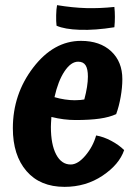

<svg xmlns="http://www.w3.org/2000/svg" viewBox="-20 -710 539 747"><path d="M192 -332Q212 -326 232.5 -323Q253 -320 271 -320Q282 -320 293 -321Q304 -322 308 -323Q315 -349 318.5 -371.5Q322 -394 322 -412Q322 -442 313 -456Q304 -470 284 -470Q256 -470 231 -432.5Q206 -395 192 -332ZM354 -183Q383 -178 413 -162Q443 -146 463 -126Q444 -70 379 -26.5Q314 17 231 17Q136 17 83 -44.5Q30 -106 30 -211Q30 -344 109.5 -447.5Q189 -551 295 -551Q369 -551 412.5 -510.5Q456 -470 456 -402Q456 -370 449.5 -333Q443 -296 432 -266Q406 -254 368 -248.5Q330 -243 274 -243Q251 -243 227.5 -246Q204 -249 180 -255Q179 -239 178.5 -231Q178 -223 178 -216Q178 -148 198.5 -109Q219 -70 255 -70Q283 -70 312.5 -105Q342 -140 354 -183ZM425 -604Q351 -592 291 -594Q231 -596 200 -610Q198 -626 198.5 -650.5Q199 -675 202 -690Q263 -680 315 -678.5Q367 -677 425 -683Q427 -664 427 -644Q427 -624 425 -604Z"/></svg>

Font: Atma SemiBold
Style: Regular
Weight: 600
Designer: Gregori Vincens, Jeremie Hornus, Riccardo Olocco, Yoann Minet.
Foundry: black foundry
Version: Version 1.102;PS 1.100;hotconv 1.0.86;makeotf.lib2.5.63406